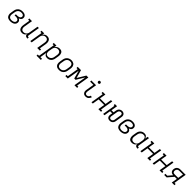

<svg xmlns="http://www.w3.org/2000/svg" viewBox="871 -3593 6659 6659"><g transform="rotate(45 4200.0 -263.5)"><path d="M260 8Q229 8 199 2.5Q169 -3 143.5 -17.5Q118 -32 100.5 -55.5Q83 -79 74.5 -107Q66 -135 66 -166Q66 -197 72 -228L90 -338Q94 -366 103.5 -393Q113 -420 130 -444Q147 -468 170.5 -487.5Q194 -507 220.5 -518.5Q247 -530 275 -534Q303 -538 331 -538Q355 -538 378.5 -535Q402 -532 423.5 -524Q445 -516 463.5 -502.5Q482 -489 493.5 -469.5Q505 -450 508.5 -426.5Q512 -403 508 -379Q505 -360 496.5 -342Q488 -324 473 -310.5Q458 -297 439.5 -288Q421 -279 402 -273Q423 -265 440.5 -251.5Q458 -238 469.5 -219.5Q481 -201 484 -177.5Q487 -154 483 -131Q480 -108 469 -86Q458 -64 439 -47.5Q420 -31 398 -20Q376 -9 352.5 -3Q329 3 306 5.5Q283 8 260 8ZM262 -50Q278 -50 293.5 -51.5Q309 -53 325.5 -57Q342 -61 357.5 -67.5Q373 -74 386.5 -84.5Q400 -95 408.5 -110Q417 -125 420 -141Q422 -158 419 -174.5Q416 -191 406 -203.5Q396 -216 381.5 -224.5Q367 -233 351.5 -237.5Q336 -242 319 -243.5Q302 -245 284 -245H224L233 -303H294Q309 -303 324 -304.5Q339 -306 354.5 -309Q370 -312 384.5 -318Q399 -324 412 -333.5Q425 -343 433.5 -357.5Q442 -372 444 -387Q447 -401 444 -415.5Q441 -430 433 -441.5Q425 -453 413.5 -460.5Q402 -468 388.5 -472Q375 -476 360 -478Q345 -480 330 -480Q310 -480 289 -477Q268 -474 248.5 -464.5Q229 -455 212 -440.5Q195 -426 183 -407.5Q171 -389 164 -369Q157 -349 154 -328L135 -218Q132 -197 131.5 -175.5Q131 -154 136 -134Q141 -114 152.5 -97Q164 -80 181 -69Q198 -58 219 -54Q240 -50 262 -50Z M835 8Q806 8 779 0.5Q752 -7 731 -23.5Q710 -40 697 -64Q684 -88 678.5 -115Q673 -142 674 -170.5Q675 -199 680 -228L720 -472H663V-530H795L743 -218Q740 -198 739 -177.5Q738 -157 742 -138Q746 -119 755 -101.5Q764 -84 778.5 -72Q793 -60 812.5 -55Q832 -50 852 -50Q852 -50 852.5 -50Q853 -50 853 -50Q872 -50 891 -53.5Q910 -57 928 -66.5Q946 -76 961 -90Q976 -104 986.5 -121Q997 -138 1003 -157Q1009 -176 1012 -195L1068 -530H1133L1061 -96Q1060 -86 1061 -77Q1062 -68 1067.5 -61.5Q1073 -55 1081.5 -52.5Q1090 -50 1099 -50H1115V8H1090Q1070 8 1050.5 3Q1031 -2 1017 -15Q1003 -28 997.5 -47Q992 -66 995 -86Q982 -65 965 -46.5Q948 -28 926.5 -15Q905 -2 881.5 3Q858 8 835 8Z M1242 0 1320 -472H1263V-530H1395L1381 -444Q1393 -466 1410 -484.5Q1427 -503 1448.5 -515.5Q1470 -528 1493.5 -533Q1517 -538 1541 -538Q1569 -538 1596 -530.5Q1623 -523 1644 -506.5Q1665 -490 1678 -466Q1691 -442 1696.5 -415Q1702 -388 1701 -359.5Q1700 -331 1696 -302L1655 -58H1712V0H1580L1632 -312Q1635 -332 1636 -352.5Q1637 -373 1633.5 -392Q1630 -411 1621 -428.5Q1612 -446 1597 -458Q1582 -470 1562.5 -475Q1543 -480 1523 -480Q1523 -480 1523 -480Q1523 -480 1523 -480Q1503 -480 1484 -476.5Q1465 -473 1447 -463.5Q1429 -454 1414 -440Q1399 -426 1388.5 -409Q1378 -392 1372 -373Q1366 -354 1363 -335L1307 0Z M1753 205V147H1818L1920 -472H1863V-530H1995L1980 -439Q1994 -462 2013.5 -482Q2033 -502 2056.5 -514.5Q2080 -527 2105.5 -532.5Q2131 -538 2156 -538Q2184 -538 2211 -530.5Q2238 -523 2258 -506Q2278 -489 2290 -464.5Q2302 -440 2306.5 -413.5Q2311 -387 2309.5 -358.5Q2308 -330 2304 -302L2285 -192Q2281 -166 2273 -140.5Q2265 -115 2250.5 -91.5Q2236 -68 2215.5 -48Q2195 -28 2171 -15.5Q2147 -3 2120.5 2.5Q2094 8 2068 8Q2041 8 2016 1Q1991 -6 1972 -22Q1953 -38 1941.5 -60.5Q1930 -83 1925 -108L1883 147H1963V205ZM2053 -50Q2074 -50 2094 -54Q2114 -58 2132.5 -67.5Q2151 -77 2167 -92Q2183 -107 2194.5 -125Q2206 -143 2212 -162.5Q2218 -182 2222 -202L2240 -312Q2243 -332 2244 -353Q2245 -374 2240.5 -393.5Q2236 -413 2226 -430Q2216 -447 2200 -458.5Q2184 -470 2164 -475Q2144 -480 2123 -480Q2104 -480 2085 -476.5Q2066 -473 2048 -464Q2030 -455 2014.5 -440.5Q1999 -426 1988.5 -409Q1978 -392 1972 -373Q1966 -354 1963 -335L1944 -225Q1941 -204 1940 -183Q1939 -162 1942.5 -142Q1946 -122 1954.5 -104Q1963 -86 1978 -73.5Q1993 -61 2012.5 -55.5Q2032 -50 2053 -50Z M2651 8Q2621 8 2591.5 2Q2562 -4 2538 -19.5Q2514 -35 2497.5 -58Q2481 -81 2473.5 -109Q2466 -137 2466.5 -167.5Q2467 -198 2472 -228L2490 -338Q2494 -365 2503.5 -391.5Q2513 -418 2529 -442.5Q2545 -467 2567.5 -486Q2590 -505 2616 -517Q2642 -529 2669.5 -535Q2697 -541 2724 -541Q2755 -541 2783.5 -533.5Q2812 -526 2836.5 -511Q2861 -496 2877.5 -472.5Q2894 -449 2901.5 -421Q2909 -393 2909 -362.5Q2909 -332 2904 -302L2885 -192Q2881 -165 2872 -138.5Q2863 -112 2846.5 -88Q2830 -64 2807.5 -44.5Q2785 -25 2759 -13Q2733 -1 2705.5 3.5Q2678 8 2651 8ZM2652 -50Q2673 -50 2693 -53.5Q2713 -57 2732 -67Q2751 -77 2767 -91.5Q2783 -106 2794 -124Q2805 -142 2811.5 -162Q2818 -182 2822 -202L2840 -312Q2843 -333 2844 -354Q2845 -375 2840.5 -394.5Q2836 -414 2825.5 -431.5Q2815 -449 2798.5 -460Q2782 -471 2762 -475.5Q2742 -480 2721 -480Q2701 -480 2681 -476Q2661 -472 2642 -462.5Q2623 -453 2607.5 -438Q2592 -423 2581 -405Q2570 -387 2563.5 -367.5Q2557 -348 2554 -328L2535 -218Q2532 -198 2531.5 -177Q2531 -156 2535 -136.5Q2539 -117 2549.5 -99.5Q2560 -82 2575.5 -70.5Q2591 -59 2611 -54.5Q2631 -50 2652 -50Z M2960 0V-58H3024L3093 -472H3036V-530H3198L3282 -230L3464 -530H3560L3482 -58H3539V0H3407L3483 -456L3302 -159H3238L3156 -456L3080 0Z M3957 8Q3933 8 3909.5 3Q3886 -2 3867.5 -14.5Q3849 -27 3836 -46Q3823 -65 3817 -87Q3811 -109 3811.5 -133.5Q3812 -158 3816 -182L3864 -472H3705V-530H3939L3880 -173Q3876 -151 3877 -128.5Q3878 -106 3887.5 -88Q3897 -70 3916 -60Q3935 -50 3957 -50Q3976 -50 3995 -57.5Q4014 -65 4028.5 -79Q4043 -93 4052.5 -110.5Q4062 -128 4068 -147L4129 -129Q4120 -101 4104.5 -75.5Q4089 -50 4065.5 -30Q4042 -10 4013.5 -1Q3985 8 3957 8ZM3945 -628Q3933 -628 3921.5 -632.5Q3910 -637 3903 -646Q3896 -655 3894 -667.5Q3892 -680 3894 -693Q3895 -701 3899.5 -709.5Q3904 -718 3911.5 -723Q3919 -728 3928 -730Q3937 -732 3945 -732Q3958 -732 3969.5 -727.5Q3981 -723 3988 -714Q3995 -705 3997 -692.5Q3999 -680 3997 -667Q3995 -659 3990.5 -650.5Q3986 -642 3978.5 -637Q3971 -632 3962.5 -630Q3954 -628 3945 -628Z M4242 0 4320 -472H4263V-530H4395L4357 -303H4630L4668 -530H4733L4655 -58H4712V0H4580L4621 -245H4348L4307 0Z M5139 8Q5117 8 5096 3.5Q5075 -1 5058 -11.5Q5041 -22 5029 -38.5Q5017 -55 5011 -75Q5005 -95 5005.5 -116.5Q5006 -138 5009 -160L5022 -236H4919L4880 0H4815L4893 -472H4860V-530H4968L4929 -294H5031L5048 -396Q5051 -415 5057.5 -433.5Q5064 -452 5075 -469.5Q5086 -487 5102 -500.5Q5118 -514 5136.5 -522.5Q5155 -531 5174 -535.5Q5193 -540 5213 -540Q5235 -540 5255 -534.5Q5275 -529 5292.5 -518.5Q5310 -508 5322 -491.5Q5334 -475 5340 -455Q5346 -435 5346 -413.5Q5346 -392 5342 -370L5303 -134Q5300 -115 5293.5 -96.5Q5287 -78 5276 -60.5Q5265 -43 5249 -29.5Q5233 -16 5215 -7Q5197 2 5177.5 5Q5158 8 5139 8ZM5140 -50Q5158 -50 5176 -56.5Q5194 -63 5208 -77Q5222 -91 5229 -108.5Q5236 -126 5239 -144L5278 -380Q5281 -398 5280 -416.5Q5279 -435 5270.5 -450Q5262 -465 5245.5 -472.5Q5229 -480 5210 -480Q5192 -480 5174 -473Q5156 -466 5142.5 -452.5Q5129 -439 5122 -421.5Q5115 -404 5112 -386L5073 -150Q5070 -132 5071 -113.5Q5072 -95 5080.5 -80Q5089 -65 5105.5 -57.5Q5122 -50 5140 -50Z M5660 8Q5629 8 5599 2.5Q5569 -3 5543.5 -17.5Q5518 -32 5500.5 -55.5Q5483 -79 5474.5 -107Q5466 -135 5466 -166Q5466 -197 5472 -228L5490 -338Q5494 -366 5503.5 -393Q5513 -420 5530 -444Q5547 -468 5570.5 -487.5Q5594 -507 5620.5 -518.5Q5647 -530 5675 -534Q5703 -538 5731 -538Q5755 -538 5778.5 -535Q5802 -532 5823.5 -524Q5845 -516 5863.5 -502.5Q5882 -489 5893.5 -469.5Q5905 -450 5908.5 -426.5Q5912 -403 5908 -379Q5905 -360 5896.5 -342Q5888 -324 5873 -310.5Q5858 -297 5839.5 -288Q5821 -279 5802 -273Q5823 -265 5840.5 -251.5Q5858 -238 5869.5 -219.5Q5881 -201 5884 -177.5Q5887 -154 5883 -131Q5880 -108 5869 -86Q5858 -64 5839 -47.5Q5820 -31 5798 -20Q5776 -9 5752.5 -3Q5729 3 5706 5.5Q5683 8 5660 8ZM5662 -50Q5678 -50 5693.5 -51.5Q5709 -53 5725.5 -57Q5742 -61 5757.5 -67.5Q5773 -74 5786.5 -84.5Q5800 -95 5808.5 -110Q5817 -125 5820 -141Q5822 -158 5819 -174.5Q5816 -191 5806 -203.5Q5796 -216 5781.5 -224.5Q5767 -233 5751.5 -237.5Q5736 -242 5719 -243.5Q5702 -245 5684 -245H5624L5633 -303H5694Q5709 -303 5724 -304.5Q5739 -306 5754.5 -309Q5770 -312 5784.5 -318Q5799 -324 5812 -333.5Q5825 -343 5833.5 -357.5Q5842 -372 5844 -387Q5847 -401 5844 -415.5Q5841 -430 5833 -441.5Q5825 -453 5813.5 -460.5Q5802 -468 5788.5 -472Q5775 -476 5760 -478Q5745 -480 5730 -480Q5710 -480 5689 -477Q5668 -474 5648.5 -464.5Q5629 -455 5612 -440.5Q5595 -426 5583 -407.5Q5571 -389 5564 -369Q5557 -349 5554 -328L5535 -218Q5532 -197 5531.5 -175.5Q5531 -154 5536 -134Q5541 -114 5552.5 -97Q5564 -80 5581 -69Q5598 -58 5619 -54Q5640 -50 5662 -50Z M6219 8Q6191 8 6164 0.5Q6137 -7 6117 -24Q6097 -41 6085.5 -65.5Q6074 -90 6069 -116.5Q6064 -143 6065.5 -171.5Q6067 -200 6072 -228L6090 -338Q6094 -364 6102 -389.5Q6110 -415 6124.5 -438.5Q6139 -462 6159.5 -482Q6180 -502 6204.5 -514.5Q6229 -527 6255 -532.5Q6281 -538 6307 -538Q6334 -538 6359.5 -531Q6385 -524 6403.5 -508Q6422 -492 6433.5 -469.5Q6445 -447 6450 -422L6468 -530H6533L6461 -96Q6460 -86 6461 -77Q6462 -68 6467.5 -61.5Q6473 -55 6481.5 -52.5Q6490 -50 6499 -50H6515V8H6490Q6469 8 6449 2.5Q6429 -3 6415.5 -16.5Q6402 -30 6397 -50Q6392 -70 6395 -91Q6382 -68 6362.5 -48Q6343 -28 6319.5 -15.5Q6296 -3 6270 2.5Q6244 8 6219 8ZM6252 -50Q6271 -50 6290.5 -53.5Q6310 -57 6327.5 -66Q6345 -75 6360.5 -89.5Q6376 -104 6386.5 -121Q6397 -138 6403 -157Q6409 -176 6412 -195L6431 -305Q6434 -326 6435 -347Q6436 -368 6432.5 -388Q6429 -408 6420.5 -426Q6412 -444 6397 -456.5Q6382 -469 6362.5 -474.5Q6343 -480 6322 -480Q6301 -480 6281 -476Q6261 -472 6242.5 -462.5Q6224 -453 6208 -438Q6192 -423 6181 -405Q6170 -387 6163.5 -367.5Q6157 -348 6154 -328L6135 -218Q6132 -198 6131.5 -177Q6131 -156 6135 -136.5Q6139 -117 6149 -100Q6159 -83 6175 -71.5Q6191 -60 6211 -55Q6231 -50 6252 -50Z M6642 0 6720 -472H6663V-530H6795L6757 -303H7030L7068 -530H7133L7055 -58H7112V0H6980L7021 -245H6748L6707 0Z M7242 0 7320 -472H7263V-530H7395L7357 -303H7630L7668 -530H7733L7655 -58H7712V0H7580L7621 -245H7348L7307 0Z M7810 0V-58H7904L8036 -213Q8014 -214 7992.5 -219Q7971 -224 7953 -234.5Q7935 -245 7922 -261.5Q7909 -278 7902 -298.5Q7895 -319 7894.5 -341.5Q7894 -364 7898 -386Q7901 -406 7908.5 -426.5Q7916 -447 7929 -464.5Q7942 -482 7960.5 -495Q7979 -508 7999 -516Q8019 -524 8039.5 -527Q8060 -530 8081 -530H8333L8255 -58H8312V0H8180L8216 -213H8112L7930 0ZM8048 -271H8225L8258 -472H8081Q8061 -472 8040.5 -467Q8020 -462 8002.5 -449Q7985 -436 7975 -416.5Q7965 -397 7962 -377Q7958 -356 7961 -335.5Q7964 -315 7976 -299.5Q7988 -284 8007.5 -277.5Q8027 -271 8048 -271Z"/></g></svg>

Font: Iosevka Curly Slab LtEx
Style: Italic
Weight: 300
Width: 7
Italic angle: -9°
Monospace: yes
Designer: Belleve Invis
Foundry: Belleve Invis
Version: Version 11.1.0; ttfautohint (v1.8.3)